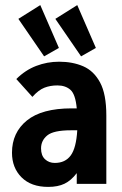

<svg xmlns="http://www.w3.org/2000/svg" viewBox="-20 -721 478 753"><path d="M169 12Q102 12 64.5 -25.5Q27 -63 27 -122Q27 -201 85.5 -248.5Q144 -296 261 -296Q269 -296 281 -296Q276 -351 256.5 -368.5Q237 -386 205 -386Q177 -386 154 -377Q131 -368 107 -341L44 -411Q79 -446 122 -462.5Q165 -479 212 -479Q265 -479 306.5 -461Q348 -443 372.5 -397.5Q397 -352 397 -268V0H281V-42Q259 -13 233 -0.5Q207 12 169 12ZM141 -139Q141 -111 156.5 -96.5Q172 -82 195 -82Q236 -82 257.5 -111.5Q279 -141 283 -210Q276 -210 269.5 -210Q263 -210 258 -210Q190 -210 165.5 -190Q141 -170 141 -139ZM153 -500 52 -647 138 -701 211 -533ZM298 -500 197 -647 283 -701 356 -533Z"/></svg>

Font: Inconsolata SemiCondensed ExtraBold
Style: Regular
Weight: 800
Width: 4
Monospace: yes
Designer: Raph Levien, Cyreal, Brenton Simpson
Foundry: Raph Levien, Cyreal, Google
Version: Version 3.100; ttfautohint (v1.8.4.7-5d5b)